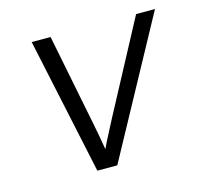

<svg xmlns="http://www.w3.org/2000/svg" viewBox="-82 -613 763 707"><g transform="rotate(-15 300.0 -260.0)"><path d="M206 0 95 -520H167L236 -173Q241 -147 246 -121Q251 -95 255 -69Q267 -95 281 -121Q295 -147 308 -173L493 -520H565L282 0Z"/></g></svg>

Font: Iosevka Aile Light Oblique
Style: Regular
Weight: 300
Italic angle: -9°
Designer: Belleve Invis
Foundry: Belleve Invis
Version: Version 31.1.0; ttfautohint (v1.8.4)